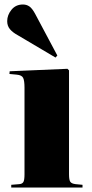

<svg xmlns="http://www.w3.org/2000/svg" viewBox="-20 -834 408 854"><path d="M30 0V-12L66 -15Q79 -16 84 -24.5Q89 -33 89 -59V-444Q89 -475 83 -487.5Q77 -500 54 -502L22 -505L23 -517L280 -528L287 -521V-59Q287 -33 293 -25Q299 -17 316 -15L347 -12V0ZM227 -578 58 -678Q36 -690 24 -704.5Q12 -719 12 -740Q12 -767 31 -790.5Q50 -814 82 -814Q98 -814 110.5 -805.5Q123 -797 136 -773L235 -587Z"/></svg>

Font: Literata 72pt ExtraBold
Style: Regular
Weight: 800
Designer: Latin by Veronika Burian and Jose Scaglione. Greek by Irene Vlachou. Cyrillic by Vera Evstafieva.
Foundry: TypeTogether
Version: Version 3.002